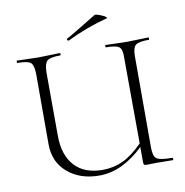

<svg xmlns="http://www.w3.org/2000/svg" viewBox="-86 -865 923 959"><g transform="rotate(-10 375.0 -385.5)"><path d="M308 -679Q305 -678 302.5 -680Q300 -682 299.5 -685Q299 -688 301 -689Q321 -699 456 -782Q465 -786 505 -767Q516 -759 516 -756Q409 -728 308 -679ZM715 -12Q718 -12 718.5 -6Q719 0 715 0Q701 0 674 -0.5Q647 -1 632 -1Q622 -1 606.5 -0.5Q591 0 584 0Q573 0 570 -3.5Q567 -7 567 -19V-93Q458 12 342 12Q244 12 181 -42Q118 -96 118 -186V-544Q117 -587 102.5 -600Q88 -613 35 -613Q33 -613 33 -619Q33 -625 35 -625Q47 -625 83.5 -623.5Q120 -622 142 -622Q165 -622 203 -623.5Q241 -625 253 -625Q255 -625 255 -619Q255 -613 253 -613Q201 -613 186 -599.5Q171 -586 170 -542L171 -221Q171 -122 220.5 -67.5Q270 -13 363 -13Q418 -13 465.5 -35Q513 -57 567 -111L565 -542Q567 -586 552.5 -599.5Q538 -613 484 -613Q482 -613 482 -619Q482 -625 484 -625Q496 -625 533 -623.5Q570 -622 592 -622Q614 -622 652 -623.5Q690 -625 702 -625Q704 -625 704 -619Q704 -613 702 -613Q650 -613 634.5 -600Q619 -587 619 -544V-81Q619 -37 636 -24.5Q653 -12 715 -12Z"/></g></svg>

Font: Cormorant Upright Light
Style: Regular
Weight: 300
Designer: Christian Thalmann (Catharsis Fonts)
Foundry: Catharsis Fonts
Version: Version 3.302;PS 003.302;hotconv 1.0.88;makeotf.lib2.5.64775